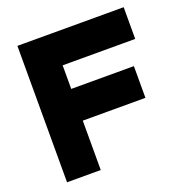

<svg xmlns="http://www.w3.org/2000/svg" viewBox="-125 -799 870 910"><g transform="rotate(-20 310.5 -344.0)"><path d="M60 -688H230V0H60ZM93 -528V-688H596V-528ZM93 -249V-409H546V-249Z"/></g></svg>

Font: Roundo Variable
Style: Regular
Weight: 200
Designer: Shiva Nallaperumal
Foundry: Indian Type Foundry
Version: Version 2.000